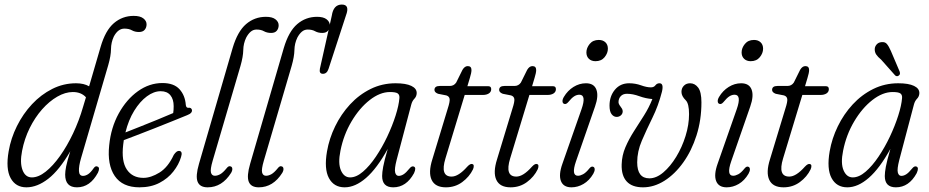

<svg xmlns="http://www.w3.org/2000/svg" viewBox="-20 -794 3978 822"><path d="M399.5 -55Q366 8 309.5 8Q259 8 259 -46.5Q259 -60 263.2 -81.8Q267.5 -103.5 281 -146.5Q234 -65.5 186.8 -28.8Q139.5 8 93 8Q47 8 25.5 -31.5Q4 -71 17 -146Q26.5 -202 52.5 -254.2Q78.5 -306.5 117 -347.8Q155.5 -389 203.5 -413.2Q251.5 -437.5 305.5 -437.5Q339 -437.5 361.5 -424.5L410.5 -592.5Q431 -663.5 467.5 -694.8Q504 -726 552.5 -726Q580 -726 593.8 -715.2Q607.5 -704.5 607.5 -690Q607.5 -676 599.5 -666.5Q591.5 -657 575 -657Q557.5 -657 544.8 -664.2Q532 -671.5 512.5 -671.5Q485 -671.5 467 -637Q455.5 -612 455.2 -583.8Q455 -555.5 443.5 -515.5L327 -117Q317 -82.5 318 -61.8Q319 -41 335.5 -41Q345.5 -41 356.5 -47.8Q367.5 -54.5 381.5 -74.5Q389 -85 397 -81Q409.5 -77 399.5 -55ZM74.5 -148Q64.5 -97 76.5 -65.8Q88.5 -34.5 116.5 -34.5Q144.5 -34.5 175.5 -59Q206.5 -83.5 236.8 -126Q267 -168.5 292.8 -222.8Q318.5 -277 335.5 -336L348 -377.5Q327.5 -400 292 -400Q259.5 -400 225.2 -380.2Q191 -360.5 160.2 -325.8Q129.5 -291 107 -245.5Q84.5 -200 74.5 -148Z M755 -121.5Q745.5 -89.5 722.2 -59.8Q699 -30 662.5 -11Q626 8 577 8Q504.5 8 471.5 -40.2Q438.5 -88.5 447.5 -172Q455 -247.5 488.2 -308Q521.5 -368.5 570.5 -403.5Q619.5 -438.5 675.5 -438.5Q724.5 -438.5 748.5 -412Q772.5 -385.5 775.5 -344.5Q777 -332.5 785.5 -332.5Q798 -334.5 801.5 -324.5Q805 -310 781.5 -301Q753.5 -289.5 716.2 -274.5Q679 -259.5 640.2 -244.2Q601.5 -229 567.2 -215.8Q533 -202.5 510 -194Q508.5 -184.5 507.5 -175Q499 -104 523 -68.2Q547 -32.5 594 -32.5Q626 -32.5 662.8 -55.2Q699.5 -78 724 -131Q736.5 -149.5 747.5 -148Q763 -146 755 -121.5ZM668 -403.5Q638.5 -403.5 608.8 -381.5Q579 -359.5 554.5 -319.8Q530 -280 517 -227Q543 -237 579 -251.5Q615 -266 652.8 -281.2Q690.5 -296.5 721.5 -310Q723.5 -322 723.5 -339.5Q723.5 -369 709.5 -386.2Q695.5 -403.5 668 -403.5Z M1118.5 -722Q1146 -722 1159.5 -711.2Q1173 -700.5 1173 -686Q1173 -672 1165 -662.5Q1157 -653 1141 -653Q1123 -653 1110.2 -660.2Q1097.5 -667.5 1078.5 -667.5Q1064 -667.5 1053.2 -658.2Q1042.5 -649 1034 -633Q1022 -608 1021.5 -579.8Q1021 -551.5 1009.5 -511.5L890.5 -106Q879.5 -68.5 883.2 -55Q887 -41.5 900 -41.5Q910.5 -41.5 922.5 -48Q934.5 -54.5 950 -73.5Q959 -85.5 967.5 -81.5Q973.5 -80 974.5 -72.2Q975.5 -64.5 969.5 -54Q930.5 8 869 8Q835.5 8 826 -16Q816.5 -40 832 -93L976 -588.5Q997 -659.5 1033.5 -690.8Q1070 -722 1118.5 -722Z M1337.5 -722Q1365 -722 1378.5 -711.2Q1392 -700.5 1392 -686Q1392 -672 1384 -662.5Q1376 -653 1360 -653Q1342 -653 1329.2 -660.2Q1316.5 -667.5 1297.5 -667.5Q1283 -667.5 1272.2 -658.2Q1261.5 -649 1253 -633Q1241 -608 1240.5 -579.8Q1240 -551.5 1228.5 -511.5L1109.5 -106Q1098.5 -68.5 1102.2 -55Q1106 -41.5 1119 -41.5Q1129.5 -41.5 1141.5 -48Q1153.5 -54.5 1169 -73.5Q1178 -85.5 1186.5 -81.5Q1192.5 -80 1193.5 -72.2Q1194.5 -64.5 1188.5 -54Q1149.5 8 1088 8Q1054.5 8 1045 -16Q1035.5 -40 1051 -93L1195 -588.5Q1216 -659.5 1252.5 -690.8Q1289 -722 1337.5 -722Z M1362.5 -478Q1345.5 -478 1349.5 -499.5L1400.5 -727Q1407.5 -774.5 1443.5 -774.5Q1479 -774.5 1461 -727.5L1386.5 -499Q1379.5 -478 1362.5 -478Z M1678 -109Q1668 -70 1671.8 -55.5Q1675.5 -41 1687 -41Q1697 -41 1707.8 -47.8Q1718.5 -54.5 1733 -72.5Q1742.5 -84.5 1751.5 -81Q1763.5 -76.5 1752.5 -52.5Q1719.5 8 1663.5 8Q1616 8 1616 -40.5Q1616 -55.5 1620.5 -80.2Q1625 -105 1640 -156.5Q1594 -73 1547.5 -32.5Q1501 8 1455.5 8Q1409.5 8 1388.2 -31.5Q1367 -71 1380 -146Q1389.5 -201 1414.8 -253Q1440 -305 1478.5 -346.8Q1517 -388.5 1566.5 -413Q1616 -437.5 1673.5 -437.5Q1718 -437.5 1741.2 -426.2Q1764.5 -415 1764 -395Q1763.5 -381 1754 -371.2Q1744.5 -361.5 1740.5 -345.5ZM1437.5 -148.5Q1426.5 -95 1439.5 -64.8Q1452.5 -34.5 1479 -34.5Q1505.5 -34.5 1534 -59Q1562.5 -83.5 1589.2 -123.2Q1616 -163 1637.8 -209Q1659.5 -255 1673.5 -298.8Q1687.5 -342.5 1690 -374.5Q1691 -388 1682.8 -394Q1674.5 -400 1649.5 -400Q1607 -400 1563 -365.8Q1519 -331.5 1485 -274.2Q1451 -217 1437.5 -148.5Z M1891 -385.5 1855.5 -392.5Q1840 -398.5 1840 -409Q1840 -426 1863 -426H1906Q1923 -426 1933 -440.5L1960 -495Q1969.5 -511 1982.5 -511Q1998.5 -511 1998.5 -494Q1998.5 -482.5 1991.5 -460L1981 -425H2070Q2083 -425 2083 -412.5Q2083 -400.5 2073 -394Q2063 -387.5 2047 -387.5H1969.5L1887 -115.5Q1863.5 -38 1913.5 -38Q1943 -38 1980.5 -80.5Q1994 -95 2002.5 -91.5Q2008 -90 2008.2 -83.5Q2008.5 -77 2005 -69Q1989.5 -37 1959 -14.5Q1928.5 8 1889 8Q1843 8 1828 -23.8Q1813 -55.5 1831 -112L1897 -329.5Q1906.5 -358.5 1905 -370Q1903.5 -381.5 1891 -385.5Z M2168 -385.5 2132.5 -392.5Q2117 -398.5 2117 -409Q2117 -426 2140 -426H2183Q2200 -426 2210 -440.5L2237 -495Q2246.5 -511 2259.5 -511Q2275.5 -511 2275.5 -494Q2275.5 -482.5 2268.5 -460L2258 -425H2347Q2360 -425 2360 -412.5Q2360 -400.5 2350 -394Q2340 -387.5 2324 -387.5H2246.5L2164 -115.5Q2140.5 -38 2190.5 -38Q2220 -38 2257.5 -80.5Q2271 -95 2279.5 -91.5Q2285 -90 2285.2 -83.5Q2285.5 -77 2282 -69Q2266.5 -37 2236 -14.5Q2205.5 8 2166 8Q2120 8 2105 -23.8Q2090 -55.5 2108 -112L2174 -329.5Q2183.5 -358.5 2182 -370Q2180.5 -381.5 2168 -385.5Z M2529.5 -532Q2512 -532 2501.2 -542.2Q2490.5 -552.5 2490.5 -569.5Q2490.5 -588.5 2504.5 -605.8Q2518.5 -623 2543.5 -623Q2561 -623 2571.8 -613Q2582.5 -603 2582.5 -585.5Q2582.5 -566.5 2568.5 -549.2Q2554.5 -532 2529.5 -532ZM2446 -103.5Q2424.5 -41.5 2454.5 -41.5Q2464 -41.5 2476.2 -48Q2488.5 -54.5 2502.5 -72Q2511.5 -83.5 2519.5 -80Q2525.5 -78 2526 -69.8Q2526.5 -61.5 2520 -50Q2503 -21 2478.2 -6.5Q2453.5 8 2426.5 8Q2392 8 2381.5 -19Q2371 -46 2388 -93.5L2469.5 -326Q2491.5 -388.5 2460.5 -388.5Q2449 -388.5 2438 -381.5Q2427 -374.5 2412 -356Q2403 -346 2395 -349.5Q2389 -351.5 2388.2 -359.8Q2387.5 -368 2394 -379Q2410 -406 2435.2 -421.8Q2460.5 -437.5 2488.5 -437.5Q2523 -437.5 2533.2 -410.5Q2543.5 -383.5 2527.5 -338Z M2983 -355.5Q2983 -280.5 2962 -214.5Q2941 -148.5 2905.2 -98.5Q2869.5 -48.5 2824.8 -20.2Q2780 8 2733 8Q2686 8 2663 -17.2Q2640 -42.5 2641.5 -90Q2642.5 -128.5 2657.5 -163.5Q2672.5 -198.5 2694 -232Q2715.5 -265.5 2737 -299.5Q2758.5 -333.5 2773 -370Q2745 -372 2717 -382.2Q2689 -392.5 2664 -392.5Q2647 -392.5 2637.5 -382.2Q2628 -372 2628 -356.5Q2628 -349 2636.5 -338Q2640.5 -333 2643 -328.5Q2645.5 -324 2646 -318Q2646 -307 2638.2 -300.2Q2630.5 -293.5 2620 -293.5Q2607.5 -293.5 2598.5 -305Q2589.5 -316.5 2589.5 -342Q2589.5 -382 2612.5 -409.8Q2635.5 -437.5 2673.5 -437.5Q2700 -437.5 2724.2 -428.8Q2748.5 -420 2766.5 -420Q2779.5 -420 2786 -428.8Q2792.5 -437.5 2803.5 -437.5Q2822.5 -437.5 2814 -401.5Q2798.5 -341 2773.2 -289.8Q2748 -238.5 2728 -192Q2708 -145.5 2708 -99Q2708 -30.5 2760 -30.5Q2790 -30.5 2820 -56Q2850 -81.5 2875 -122.5Q2900 -163.5 2915 -211.8Q2930 -260 2930 -305.5Q2930 -350.5 2916 -364.5Q2897.5 -382.5 2897.5 -400.5Q2897.5 -416.5 2907.8 -427Q2918 -437.5 2934.5 -437.5Q2955 -437.5 2969 -419Q2983 -400.5 2983 -355.5Z M3194 -532Q3176.5 -532 3165.8 -542.2Q3155 -552.5 3155 -569.5Q3155 -588.5 3169 -605.8Q3183 -623 3208 -623Q3225.5 -623 3236.2 -613Q3247 -603 3247 -585.5Q3247 -566.5 3233 -549.2Q3219 -532 3194 -532ZM3110.5 -103.5Q3089 -41.5 3119 -41.5Q3128.5 -41.5 3140.8 -48Q3153 -54.5 3167 -72Q3176 -83.5 3184 -80Q3190 -78 3190.5 -69.8Q3191 -61.5 3184.5 -50Q3167.5 -21 3142.8 -6.5Q3118 8 3091 8Q3056.5 8 3046 -19Q3035.5 -46 3052.5 -93.5L3134 -326Q3156 -388.5 3125 -388.5Q3113.5 -388.5 3102.5 -381.5Q3091.5 -374.5 3076.5 -356Q3067.5 -346 3059.5 -349.5Q3053.5 -351.5 3052.8 -359.8Q3052 -368 3058.5 -379Q3074.5 -406 3099.8 -421.8Q3125 -437.5 3153 -437.5Q3187.5 -437.5 3197.8 -410.5Q3208 -383.5 3192 -338Z M3336.5 -385.5 3301 -392.5Q3285.5 -398.5 3285.5 -409Q3285.5 -426 3308.5 -426H3351.5Q3368.5 -426 3378.5 -440.5L3405.5 -495Q3415 -511 3428 -511Q3444 -511 3444 -494Q3444 -482.5 3437 -460L3426.5 -425H3515.5Q3528.5 -425 3528.5 -412.5Q3528.5 -400.5 3518.5 -394Q3508.5 -387.5 3492.5 -387.5H3415L3332.5 -115.5Q3309 -38 3359 -38Q3388.5 -38 3426 -80.5Q3439.5 -95 3448 -91.5Q3453.5 -90 3453.8 -83.5Q3454 -77 3450.5 -69Q3435 -37 3404.5 -14.5Q3374 8 3334.5 8Q3288.5 8 3273.5 -23.8Q3258.5 -55.5 3276.5 -112L3342.5 -329.5Q3352 -358.5 3350.5 -370Q3349 -381.5 3336.5 -385.5Z M3830 -109Q3820 -70 3823.8 -55.5Q3827.5 -41 3839 -41Q3849 -41 3859.8 -47.8Q3870.5 -54.5 3885 -72.5Q3894.5 -84.5 3903.5 -81Q3915.5 -76.5 3904.5 -52.5Q3871.5 8 3815.5 8Q3768 8 3768 -40.5Q3768 -55.5 3772.5 -80.2Q3777 -105 3792 -156.5Q3746 -73 3699.5 -32.5Q3653 8 3607.5 8Q3561.5 8 3540.2 -31.5Q3519 -71 3532 -146Q3541.5 -201 3566.8 -253Q3592 -305 3630.5 -346.8Q3669 -388.5 3718.5 -413Q3768 -437.5 3825.5 -437.5Q3870 -437.5 3893.2 -426.2Q3916.5 -415 3916 -395Q3915.5 -381 3906 -371.2Q3896.5 -361.5 3892.5 -345.5ZM3589.5 -148.5Q3578.5 -95 3591.5 -64.8Q3604.5 -34.5 3631 -34.5Q3657.5 -34.5 3686 -59Q3714.5 -83.5 3741.2 -123.2Q3768 -163 3789.8 -209Q3811.5 -255 3825.5 -298.8Q3839.5 -342.5 3842 -374.5Q3843 -388 3834.8 -394Q3826.5 -400 3801.5 -400Q3759 -400 3715 -365.8Q3671 -331.5 3637 -274.2Q3603 -217 3589.5 -148.5ZM3794 -576 3831.5 -488Q3833 -484 3833 -479.2Q3833 -474.5 3828.5 -471Q3820.5 -464.5 3812.5 -471L3752.5 -538.5Q3738 -550.5 3731.2 -560.8Q3724.5 -571 3725 -584.5Q3725.5 -595 3733.2 -603.8Q3741 -612.5 3753.5 -613.5Q3769 -615.5 3777.2 -605.5Q3785.5 -595.5 3794 -576Z"/></svg>

Font: Fraunces 144pt S100 Light
Style: Italic
Weight: 300
Italic angle: -16°
Version: Version 1.000; ttfautohint (v1.8.3)